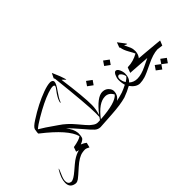

<svg xmlns="http://www.w3.org/2000/svg" viewBox="-127 -1418 2145 2145"><g transform="rotate(-45 945.5 -346.0)"><path d="M502.9 -122.6Q491.2 -101.6 442.4 -83Q481.9 -66.9 502.4 -49.3Q494.1 -12.2 487.8 8.8Q454.6 -9.8 435.1 -10.3Q434.1 -10.3 433.1 -10.3Q415 -10.3 392.6 -6.3Q331.1 3.9 248.5 78.4Q166 152.8 143.3 168.9Q120.6 185.1 99.6 185.5H94.7Q15.1 176.3 15.1 97.2Q15.1 29.3 69.8 -59.1Q73.7 -64.9 77.6 -66.4L78.1 -65.4Q74.7 -49.3 52 0.7Q29.3 50.8 28.8 81.5Q28.8 130.4 71.8 137.7H74.7Q108.9 137.7 180.2 75.9Q251.5 14.2 273.9 -1.5Q330.1 -40.5 381.8 -52.7Q355 -62 347.7 -62.5Q349.1 -66.9 366.7 -116.7Q468.3 -133.8 497.1 -159.2Q460.9 -295.4 198.7 -499.5Q192.4 -504.4 191.9 -507.8Q190.9 -517.1 199.7 -566.9Q207.5 -594.2 274.9 -637.2Q428.7 -737.3 576.2 -791Q645.5 -815.9 688 -816.9H695.3Q731 -812 730.5 -785.2Q730.5 -756.8 680.2 -687Q632.8 -621.1 618.2 -581.1Q614.3 -570.8 612.1 -571.3Q609.9 -571.8 609.9 -580.6Q609.9 -585.4 613.8 -596.7Q628.4 -642.1 677.2 -705.6Q697.3 -731.4 699.5 -739Q701.7 -746.6 701.7 -749Q700.2 -763.2 675.8 -763.7Q648.9 -763.7 594.7 -745.1Q488.8 -709 335 -618.2Q258.8 -573.7 223.6 -541.5Q274.9 -513.2 418.5 -412.1Q500 -358.4 571.8 -271.7Q643.6 -185.1 661.9 -168.7Q680.2 -152.3 702.4 -137.2Q724.6 -122.1 750.5 -121.6Q761.2 -118.7 761.7 -96.7Q762.2 -75.7 745.1 -65.9Q740.7 -63.5 736.3 -63.5H735.4Q698.7 -64 670.4 -88.9Q642.1 -113.8 570.3 -199.7Q498.5 -285.6 451.2 -326.7Q506.8 -260.7 513.2 -194.3Q513.2 -150.4 502.9 -122.6Z M820.3 -171.9Q942.9 -329.1 1027.3 -329.1Q1082.5 -329.1 1111.3 -286.6Q1127 -263.7 1126.5 -242.2Q1126 -178.7 1072.3 -141.6Q1118.7 -150.9 1175.3 -168.5H1177.2Q1185.5 -167 1186 -155.8Q1186.5 -128.9 1166.5 -114.7Q1161.1 -110.8 1157.2 -109.4Q1069.8 -84.5 927.7 -75.7Q925.3 -75.2 853 -70.8Q737.8 -63.5 735.4 -63.5Q726.6 -63.5 725.6 -82.5Q725.1 -98.6 737.3 -109.9Q750 -121.6 752.4 -121.6L785.6 -123Q793.5 -136.7 806.6 -153.8V-160.2L807.6 -217.3Q807.6 -346.7 757.8 -803.7L750.5 -819.8L778.8 -877Q796.4 -837.9 817.4 -785.6Q838.4 -726.1 839.8 -715.8Q840.3 -708 838.4 -709.5Q823.7 -723.1 805.7 -742.2Q803.2 -744.1 800.8 -743.7Q843.3 -433.6 842.3 -306.2Q841.8 -243.7 820.3 -171.9ZM1105 -209.5Q1073.2 -271 1013.2 -271Q911.1 -271 799.8 -123.5Q1048.3 -139.2 1105 -209.5ZM1045.9 -499 1011.2 -449.2 951.2 -493.2 985.4 -543.5Z M1353 -291Q1353 -224.6 1313.5 -190.9Q1352.1 -154.8 1409.7 -154.8Q1420.9 -153.8 1418 -132.8Q1414.6 -109.9 1401.4 -101.1Q1395.5 -97.2 1391.6 -96.7Q1332.5 -98.6 1283.7 -166.5Q1223.1 -132.8 1157.2 -109.4H1156.2Q1150.4 -110.8 1149.4 -127Q1148.9 -142.6 1160.6 -154.3Q1171.9 -166.5 1175.3 -168.5Q1214.8 -182.6 1261.7 -207Q1249 -248.5 1249.5 -296.4Q1251 -328.6 1265.9 -359.1Q1280.8 -389.6 1299.3 -390.6Q1322.8 -389.2 1337.9 -356.2Q1353 -323.2 1353 -291ZM1266.1 -304.7Q1263.2 -288.6 1272 -257.8Q1276.4 -242.2 1290 -221.2Q1322.3 -239.7 1340.3 -263.2Q1334 -305.7 1302.7 -329.1Q1298.3 -332.5 1293.9 -332.5Q1270.5 -332 1266.1 -304.7ZM1341.8 -524.9 1306.2 -474.6 1246.6 -518.1 1281.2 -569.8Z M1421.9 -320.8 1427.7 -322.3Q1512.7 -323.7 1592.3 -369.1Q1587.4 -383.8 1556.2 -438Q1524.9 -492.2 1519 -533.7V-534.7L1511.7 -544.4L1534.7 -605Q1541.5 -595.7 1563 -567.9Q1584.5 -540 1595.7 -524.7Q1606.9 -509.3 1600.1 -509.8Q1591.3 -511.2 1580.1 -517.8Q1568.8 -524.4 1566.9 -524.4Q1590.8 -474.1 1601.1 -451.2Q1611.3 -428.2 1611.3 -393.1V-383.8Q1608.9 -341.8 1586.4 -312Q1582.5 -307.1 1580.6 -305.7Q1612.3 -302.7 1689.2 -296.6Q1766.1 -290.5 1820.1 -284.7Q1874 -278.8 1890.6 -277.8L1867.2 -220.2L1798.3 -229Q1726.1 -226.1 1620.8 -174.3Q1515.6 -122.6 1474.1 -110.1Q1432.6 -97.7 1391.6 -96.7Q1382.3 -98.1 1382.3 -118.7Q1382.3 -138.2 1398.4 -150.4Q1404.3 -154.3 1409.7 -154.8Q1472.7 -154.8 1557.6 -196Q1642.6 -237.3 1650.9 -240.7L1402.8 -257.8Q1402.3 -257.8 1400.4 -257.6Q1398.4 -257.3 1397.9 -257.3ZM1712.4 -82 1746.6 -131.8 1806.2 -87.4 1771.5 -36.6 1712.9 -80.6 1678.2 -31.2 1619.1 -75.7 1653.8 -126.5Z"/></g></svg>

Font: AMoshref-Thulth
Style: Regular
Weight: 400
Designer: Ali Moshref
Foundry: Ali Moshref
Version: Version 0.1